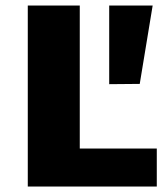

<svg xmlns="http://www.w3.org/2000/svg" viewBox="-20 -678 612 698"><path d="M81 0V-658H270V0ZM141 0V-138H550V0ZM488 -373 377 -372V-658H535Z"/></svg>

Font: Ysabeau Office Black
Style: Regular
Weight: 900
Designer: Christian Thalmann (Catharsis Fonts)
Version: Version 2.001;gftools[0.9.30]; featfreeze: tnum,lnum,ss02